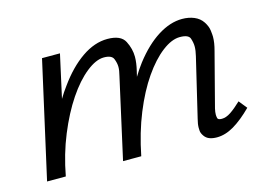

<svg xmlns="http://www.w3.org/2000/svg" viewBox="-69 -572 976 703"><g transform="rotate(-15 419.5 -221.0)"><path d="M33 0 132 -441H200L164 -278Q177 -300 192 -320Q235 -380 283.5 -413.5Q332 -447 381 -447Q432 -447 447 -417.5Q462 -388 462 -358Q462 -335 455 -306L450 -285Q465 -310 481 -331Q525 -388 572 -417.5Q619 -447 664 -447Q689 -447 709.5 -438.5Q730 -430 741.5 -412.5Q753 -395 755 -378.5Q757 -362 757 -355Q757 -332 749 -303L696 -99Q693 -86 693 -76Q693 -71 694.5 -63.5Q696 -56 711 -56Q727 -56 745 -68Q763 -80 786 -102L811 -71Q774 -34 741 -14.5Q708 5 676 5Q660 5 648 0.5Q636 -4 628.5 -15Q621 -26 620.5 -35Q620 -44 620 -46Q620 -60 625 -79L678 -302Q683 -322 683 -338Q683 -352 677.5 -368.5Q672 -385 639 -385Q608 -385 571.5 -357Q535 -329 500 -278.5Q465 -228 436 -157Q407 -86 390 0H321L389 -305Q394 -324 394 -338Q394 -352 387.5 -368.5Q381 -385 351 -385Q321 -385 284 -355.5Q247 -326 212 -274Q177 -222 148 -151.5Q119 -81 104 0Z"/></g></svg>

Font: Isabella Sans
Style: Italic
Weight: 400
Italic angle: -12°
Designer: Christian Thalmann (Catharsis Fonts), Cristiano Sobral
Foundry: The Isabella Sans Project Authors
Version: Version 2.026; ttfautohint (v1.8.4.7-5d5b-dirty)